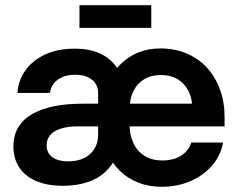

<svg xmlns="http://www.w3.org/2000/svg" viewBox="-20 -716 922 748"><path d="M225.6 7.8Q164.6 7.8 121.3 -10.5Q78.1 -28.8 55.2 -63.5Q32.2 -98.1 32.2 -146Q32.2 -188.5 51.3 -220Q70.3 -251.5 105.5 -271.7Q140.6 -292 189.9 -302Q239.3 -312 300.3 -312H789.6L729.5 -289.6Q729.5 -331.1 714.4 -361.1Q699.2 -391.1 671.9 -407.5Q644.5 -423.8 606.9 -423.8Q569.3 -423.8 542 -407.5Q514.6 -391.1 499.8 -361.1Q484.9 -331.1 484.9 -289.6V-231.4Q484.9 -189.5 500 -157.7Q515.1 -126 543.7 -108.4Q572.3 -90.8 612.8 -90.8Q642.6 -90.8 665.5 -99.6Q688.5 -108.4 703.6 -124Q718.8 -139.6 725.6 -160.6H849.1Q839.8 -109.9 806.2 -71Q772.5 -32.2 721.7 -10.3Q670.9 11.7 609.4 11.7Q559.1 11.7 517.6 -4.9Q476.1 -21.5 446 -51.3Q416 -81.1 399.9 -120.6V-396.5Q420.4 -436.5 449.7 -465.8Q479 -495.1 517.8 -511.2Q556.6 -527.3 604.5 -527.3Q660.6 -527.3 706.8 -507.8Q752.9 -488.3 785.9 -452.6Q818.8 -417 836.9 -367.9Q855 -318.8 855 -259.8V-223.6H280.8Q243.2 -223.6 216.3 -214.8Q189.5 -206.1 175.5 -189.7Q161.6 -173.3 161.6 -150.4Q161.6 -119.6 184.3 -103.5Q207 -87.4 245.6 -87.4Q282.7 -87.4 308.8 -100.8Q335 -114.3 348.6 -137.5Q362.3 -160.6 362.3 -189.5V-355Q362.3 -375.5 351.6 -391.4Q340.8 -407.2 320.8 -416Q300.8 -424.8 272.9 -424.8Q244.6 -424.8 223.4 -415.8Q202.1 -406.7 189.5 -390.9Q176.8 -375 174.8 -354H47.9Q50.8 -401.9 78.4 -440.9Q106 -480 154.8 -503.2Q203.6 -526.4 271 -526.4Q333 -526.4 375.7 -504.6Q418.5 -482.9 440.9 -443.6Q463.4 -404.3 463.4 -350.6L457 -126H440.4Q427.2 -87.9 405.5 -62.3Q383.8 -36.6 355.2 -21.2Q326.7 -5.9 293.7 1Q260.7 7.8 225.6 7.8ZM569.3 -695.8V-607.4H289.6V-695.8Z"/></svg>

Font: Inter Cardless Display
Style: Bold
Weight: 700
Designer: Rasmus Andersson
Foundry: rsms
Version: Version 4.001;git-9221beed3